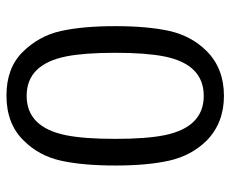

<svg xmlns="http://www.w3.org/2000/svg" viewBox="-78 -606 697 580"><g transform="rotate(-90 270.0 -316.5)"><path d="M134.5 -592.5Q185 -645 271 -645Q354 -645 402.5 -596Q451 -547 465.8 -480.8Q480.5 -414.5 480.5 -316.2Q480.5 -218 465.8 -152.2Q451 -86.5 405.5 -40.5Q353 12 270 12Q188 12 134.5 -40.5Q89.5 -86.5 74.5 -152.2Q59.5 -218 59.5 -316.2Q59.5 -414.5 74.2 -480.8Q89 -547 134.5 -592.5ZM140 -316.5Q140 -223 151 -168Q175 -49 270 -49Q365 -49 389 -168Q400 -223 400 -316.5Q400 -410 389 -465Q365 -584 270 -584Q175 -584 151 -465Q140 -410 140 -316.5Z"/></g></svg>

Font: Signika-CLs Light
Style: CLs-Regular
Weight: 300
Version: Version 2.003;gftools[0.9.32]